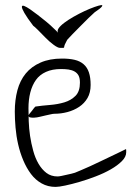

<svg xmlns="http://www.w3.org/2000/svg" viewBox="-20 -732 516 754"><path d="M38.1 -293.9Q38.1 -338.9 48.3 -377.4Q58.6 -416 81.1 -443.4Q103.5 -470.7 139.2 -486.3Q174.8 -502 223.6 -502Q252 -502 272.9 -497.1Q293.9 -492.2 308.1 -480Q322.3 -467.8 329.1 -447.8Q335.9 -427.7 335.9 -398.4Q335.9 -368.2 323.7 -347.2Q311.5 -326.2 291 -312.5Q270.5 -298.8 245.1 -292Q219.7 -285.2 193.4 -285.2Q188.5 -285.2 179.7 -283.2Q170.9 -281.2 159.7 -278.8Q148.4 -276.4 136.7 -273.4Q125 -270.5 114.7 -270Q104.5 -269.5 98.1 -271Q91.8 -272.5 91.8 -279.3Q91.8 -280.3 96.2 -285.6Q100.6 -291 105.5 -296.9Q110.4 -302.7 114.3 -308.6L119.1 -313.5Q145.5 -317.4 176.3 -319.8Q207 -322.3 232.9 -330.1Q258.8 -337.9 276.4 -355.5Q293.9 -373 293.9 -407.2Q293.9 -424.8 288.6 -435.1Q283.2 -445.3 272.9 -451.2Q262.7 -457 249 -459Q235.4 -460.9 219.7 -460.9Q185.5 -460.9 160.6 -449.7Q135.7 -438.5 121.1 -418Q106.4 -397.5 99.1 -369.1Q91.8 -340.8 91.8 -306.6Q91.8 -285.2 92.8 -256.3Q93.8 -227.5 98.1 -198.2Q102.5 -168.9 110.4 -140.1Q118.2 -111.3 131.3 -88.9Q144.5 -66.4 162.6 -52.7Q180.7 -39.1 206.1 -39.1Q210.9 -39.1 220.7 -41Q230.5 -43 240.7 -45.4Q251 -47.9 260.3 -49.8Q269.5 -51.8 274.4 -53.7Q282.2 -56.6 297.9 -63.5Q313.5 -70.3 333.5 -79.1Q353.5 -87.9 375 -98.6Q396.5 -109.4 416 -118.2Q435.5 -127 451.7 -135.3Q467.8 -143.6 474.6 -146.5Q475.6 -145.5 475.6 -140.6Q475.6 -135.7 475.6 -133.8Q475.6 -116.2 458.5 -99.1Q441.4 -82 415 -66.9Q388.7 -51.8 355.5 -39.1Q322.3 -26.4 292 -17.6Q261.7 -8.8 236.3 -3.4Q210.9 2 198.2 2Q168 2 143.6 -11.7Q119.1 -25.4 101.6 -48.8Q84 -72.3 71.3 -102.5Q58.6 -132.8 51.3 -165Q43.9 -197.3 41 -231Q38.1 -264.6 38.1 -293.9ZM110.4 -630.9Q85.9 -663.1 75.7 -681.2Q65.4 -699.2 65.9 -705.6Q66.4 -711.9 75.2 -708.5Q84 -705.1 97.7 -695.8Q111.3 -686.5 128.4 -673.3Q145.5 -660.2 162.1 -646.5Q178.7 -632.8 191.4 -620.1Q202.1 -610.4 208 -603.5Q204.1 -610.4 209 -619.1Q215.8 -629.9 231.9 -642.1Q248 -654.3 269.5 -666.5Q291 -678.7 312 -688.5Q333 -698.2 351.1 -704.6Q369.1 -710.9 377 -711.9Q384.8 -712.9 379.9 -706.1Q375 -699.2 351.6 -683.6Q343.8 -676.8 327.6 -661.1Q311.5 -645.5 294.9 -628.4Q278.3 -611.3 264.6 -597.7Q251 -584 246.1 -578.1Q244.1 -576.2 242.2 -572.3L237.3 -562.5Q234.4 -557.6 232.9 -552.2Q231.4 -546.9 231.4 -544.9Q229.5 -543.9 224.1 -543.9Q218.8 -543.9 215.8 -543.9Q207 -543.9 190.4 -556.2Q173.8 -568.4 158.2 -584.5Q142.6 -600.6 128.9 -614.3Q115.2 -627.9 110.4 -630.9Z"/></svg>

Font: The Girl Next Door
Style: Regular
Weight: 400
Designer: Kimberly Geswein
Foundry: Kimberly Geswein
Version: Version 1.002 2010